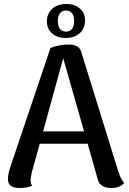

<svg xmlns="http://www.w3.org/2000/svg" viewBox="-20 -934 651 966"><path d="M605 -13Q582 12 540 12Q513 12 495 1Q477 -10 472 -31L421 -211H180L140 -67Q134 -41 134 -27Q134 -9 142 1Q113 12 82 12Q50 12 35 1.5Q20 -9 20 -33Q20 -58 32 -94L234 -693Q279 -710 327 -710Q379 -710 389 -672L576 -69Q588 -32 605 -13ZM403 -273 298 -641 197 -273ZM408 -830Q407 -790 380.5 -766.5Q354 -743 310 -743Q268 -743 242 -766Q216 -789 216 -826Q216 -866 243 -890Q270 -914 314 -914Q356 -914 382 -891Q408 -868 408 -830ZM271 -828Q271 -803 281.5 -789Q292 -775 312 -775Q332 -775 342.5 -788.5Q353 -802 353 -828Q353 -854 342.5 -867.5Q332 -881 312 -881Q292 -881 281.5 -867Q271 -853 271 -828Z"/></svg>

Font: Arima Madurai
Style: Bold
Weight: 700
Designer: Joana Correia and Natanael Gama
Foundry: NDISCOVER
Version: Version 1.019